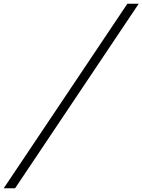

<svg xmlns="http://www.w3.org/2000/svg" viewBox="-139 -811 765 1031"><path d="M-119 200H-58L606 -791H545Z"/></svg>

Font: Nyght Serif Bold Italic
Style: Regular
Weight: 700
Italic angle: -16°
Designer: Maksym Kobuzan
Version: Version 0.410;Glyphs 3.1.2 (3151)